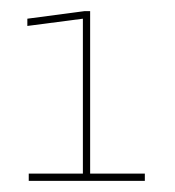

<svg xmlns="http://www.w3.org/2000/svg" viewBox="-20 -699 313 344"><path d="M31.5 -375H239.5V-388H141.5V-679H131L29 -665.5V-652.5L128.5 -665.5V-388H31.5Z"/></svg>

Font: Anybody UltraCondensed Thin Thin
Style: Regular
Weight: 250
Version: Version 1.111